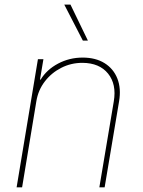

<svg xmlns="http://www.w3.org/2000/svg" viewBox="-20 -798 608 818"><path d="M134.8 -366.2 74.2 0H50.8L141.6 -545.9H165L150.4 -459H153.3Q179.2 -501.5 227.5 -527.1Q275.9 -552.7 332 -552.7Q387.2 -552.7 425.3 -529.1Q463.4 -505.4 480 -463.4Q496.6 -421.4 487.3 -366.2L425.8 0H403.3L464.8 -366.2Q477.1 -439 440.4 -484.4Q403.8 -529.8 331.1 -530.3Q282.7 -530.3 241 -509Q199.2 -487.8 170.9 -450.9Q142.6 -414.1 134.8 -366.2ZM333 -625 253.9 -778.3H280.3L354.5 -625Z"/></svg>

Font: Inter Tight Thin
Style: Italic
Weight: 250
Italic angle: -9.39999°
Designer: Rasmus Andersson
Foundry: rsms
Version: Version 3.004